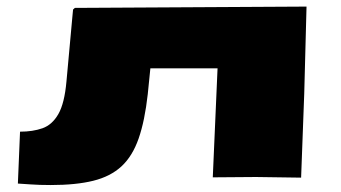

<svg xmlns="http://www.w3.org/2000/svg" viewBox="-20 -522 1015 571"><path d="M130.9 28.3Q96.7 28.3 71 26.4Q45.4 24.4 33.2 23.9V23.4L39.6 -130.4Q77.6 -130.4 106.4 -140.6Q135.3 -150.9 153.6 -182.9Q171.9 -214.8 177.7 -280.3L195.3 -472.7L197.3 -493.7L202.6 -498.5L891.6 -502.4L884.8 -244.1L875.5 6.3L741.2 4.4L612.8 5.4L627 -318.8H427.2L419.4 -241.7Q410.6 -162.6 392.3 -110.1Q374 -57.6 341.3 -27.3Q308.6 2.9 257.3 15.6Q206.1 28.3 130.9 28.3Z"/></svg>

Font: Seymour One
Style: Regular
Weight: 400
Designer: Vernon Adams
Foundry: Vernon Adams
Version: Version 1.100; ttfautohint (v1.8.4.7-5d5b);gftools[0.9.33]